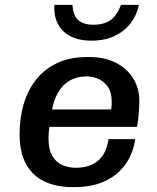

<svg xmlns="http://www.w3.org/2000/svg" viewBox="-20 -754 640 784"><path d="M275 10Q210 10 161.5 -13Q113 -36 86.5 -84Q60 -132 60 -205Q60 -274 77.5 -331.5Q95 -389 129.5 -431.5Q164 -474 215.5 -497.5Q267 -521 334 -521H348Q407 -521 452.5 -498Q498 -475 523.5 -434.5Q549 -394 549 -340Q549 -329 548 -311Q547 -293 545 -273.5Q543 -254 539 -236H131L188 -275Q184 -252 181 -230Q178 -208 178 -190Q178 -144 193.5 -117.5Q209 -91 234.5 -80Q260 -69 290 -69Q346 -69 380.5 -98Q415 -127 423 -186H532Q524 -128 493 -84Q462 -40 410 -15Q358 10 284 10ZM190 -291 141 -307H434Q436 -321 436 -328Q436 -335 436 -341Q436 -375 422 -397Q408 -419 384.5 -430.5Q361 -442 333 -442Q294 -442 264 -424.5Q234 -407 215.5 -373.5Q197 -340 190 -291ZM354 -588Q300 -588 265 -607.5Q230 -627 214.5 -660Q199 -693 202 -734H276Q278 -691 299.5 -672Q321 -653 361 -653Q405 -653 431.5 -672Q458 -691 474 -734H547Q539 -693 514 -660Q489 -627 449 -607.5Q409 -588 354 -588Z"/></svg>

Font: Chivo Mono Medium Medium
Style: Italic
Weight: 500
Italic angle: -8.05°
Monospace: yes
Version: Version 1.008